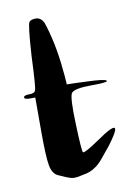

<svg xmlns="http://www.w3.org/2000/svg" viewBox="-64 -640 401 579"><g transform="rotate(-10 136.5 -350.5)"><path d="M65.4 -589.8Q70.3 -596.7 85.9 -596.7Q100.6 -596.7 109.4 -580.1Q118.2 -555.7 127.9 -511.7Q136.7 -466.8 139.6 -430.7Q141.6 -416 143.6 -384.8Q159.2 -384.8 205.1 -382.8Q259.8 -380.9 263.7 -375Q264.6 -375 264.6 -374Q264.6 -369.1 216.8 -369.1Q163.1 -369.1 154.3 -356.4Q146.5 -342.8 149.4 -264.6Q152.3 -177.7 156.2 -174.8Q160.2 -170.9 205.1 -201.2Q263.7 -242.2 263.7 -227.5Q264.6 -218.8 236.3 -180.7Q219.7 -160.2 209 -147.5Q198.2 -133.8 186.5 -125Q175.8 -117.2 166 -113.3Q156.2 -109.4 142.6 -107.4Q127.9 -103.5 118.2 -103.5Q112.3 -103.5 108.4 -104.5Q96.7 -107.4 69.3 -120.1Q52.7 -127.9 47.9 -154.3Q43 -180.7 43 -258.8Q43 -293 43 -362.3Q39.1 -362.3 26.4 -362.3Q9.8 -362.3 9.8 -368.2Q9.8 -375 26.4 -375Q43.9 -375 45.9 -383.8Q49.8 -390.6 53.7 -487.3Q59.6 -582 65.4 -589.8Z"/></g></svg>

Font: CillaFHscript
Style: Medium
Weight: 400
Designer: Cecilia Bingert
Version: Version 001.000